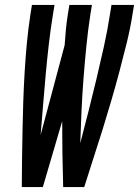

<svg xmlns="http://www.w3.org/2000/svg" viewBox="-20 -755 561 775"><path d="M68 0Q68 -58 69 -116Q70 -174 71 -232Q72 -290 74 -348Q76 -406 79.5 -464.5Q83 -523 88.5 -581.5Q94 -640 103 -698L109 -735H200L194 -698Q184 -637 177 -576Q170 -515 164.5 -454Q159 -393 154 -332Q149 -271 144 -210L241 -573Q243 -605 246 -636Q249 -667 254 -698L260 -735H351L345 -698Q335 -633 328.5 -567.5Q322 -502 317 -437Q312 -372 309 -307Q306 -242 304 -177Q321 -242 337.5 -307Q354 -372 369.5 -437Q385 -502 399.5 -567.5Q414 -633 424 -698L430 -735H521L515 -698Q506 -640 491.5 -581.5Q477 -523 461.5 -464.5Q446 -406 429 -348Q412 -290 394 -232Q376 -174 357 -116Q338 -58 320 0H235Q233 -66 232 -133Q231 -200 231 -266L153 0Z"/></svg>

Font: Iosevka Term Curly Semibold
Style: Italic
Weight: 600
Italic angle: -9°
Designer: Belleve Invis
Foundry: Belleve Invis
Version: Version 32.3.0